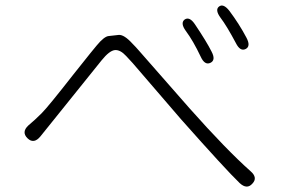

<svg xmlns="http://www.w3.org/2000/svg" viewBox="-20 -730 1040 709"><path d="M912 -52Q892 -29 865 -54Q814 -103 649 -289L470 -497Q458 -510 446 -523Q424 -547 404 -545Q384 -543 355 -507L129 -226Q105 -197 82 -219Q58 -242 85 -267L109 -288Q122 -300 134 -312Q158 -336 251 -455L314 -534Q325 -548 337 -562Q365 -596 382 -597Q400 -599 418 -601Q438 -603 469 -569Q482 -556 494 -542L680 -330Q816 -177 905 -98Q933 -74 912 -52ZM757 -498Q736 -488 721 -521Q693 -580 666 -616Q645 -645 662 -658Q680 -670 700 -640Q743 -576 761 -540Q778 -508 757 -498ZM887 -549Q867 -539 851 -571Q817 -635 794 -665Q773 -694 789 -706Q805 -718 827 -690Q863 -642 890 -591Q907 -559 887 -549Z"/></svg>

Font: Resource Han Rounded CN Light
Style: Regular
Weight: 300
Designer: Cyano Hao (round all glyphs); Ryoko NISHIZUKA 西塚涼子 (kana, bopomofo & ideographs); Paul D. Hunt (Latin, Greek & Cyrillic)
Foundry: Cyano Hao
Version: 0.990